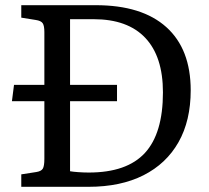

<svg xmlns="http://www.w3.org/2000/svg" viewBox="-20 -720 805 740"><path d="M349 -700Q527 -700 621 -615.5Q715 -531 715 -372Q715 -255 668 -172Q621 -89 533 -44.5Q445 0 321 0H62V-48L120 -57Q139 -60 145 -70Q151 -80 151 -108V-330H26L34 -393H151V-596Q151 -621 144.5 -630.5Q138 -640 118 -643L62 -652V-700ZM322 -55Q469 -55 538.5 -130.5Q608 -206 608 -364Q608 -502 540 -574Q472 -646 341 -646H250V-393H431V-330H250V-60Q261 -58 282 -56.5Q303 -55 322 -55Z"/></svg>

Font: Literata 12pt
Style: Regular
Weight: 400
Designer: Latin by Veronika Burian and Jose Scaglione. Greek by Irene Vlachou. Cyrillic by Vera Evstafieva.
Foundry: TypeTogether
Version: Version 3.002